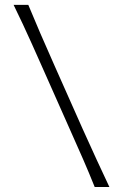

<svg xmlns="http://www.w3.org/2000/svg" viewBox="-20 -752 495 772"><path d="M360.8 0H419.9Q393.1 -57.1 368.2 -110.8Q343.3 -164.6 312 -234.4L198.7 -489.3Q166.5 -562 142.3 -617.7Q118.2 -673.3 93.8 -732.4H34.7Q54.2 -692.9 71.5 -655.5Q88.9 -618.2 107.2 -577.6Q125.5 -537.1 147.5 -487.3L259.8 -234.4Q291 -164.6 314.5 -110.8Q337.9 -57.1 360.8 0Z"/></svg>

Font: Pinar VF
Style: Regular
Weight: 300
Designer: Amin Abedi
Version: Version 2.000